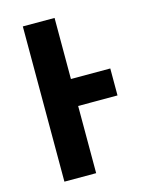

<svg xmlns="http://www.w3.org/2000/svg" viewBox="-109 -783 659 853"><g transform="rotate(-15 220.0 -357.0)"><path d="M80 0V-714H226V-433H407V-309H226V0Z"/></g></svg>

Font: Noto Sans SemiCondensed
Style: Bold
Weight: 700
Width: 4
Designer: Monotype Design Team
Foundry: Monotype Imaging Inc.
Version: Version 2.013; ttfautohint (v1.8.4.7-5d5b)